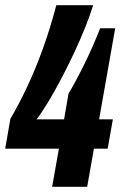

<svg xmlns="http://www.w3.org/2000/svg" viewBox="-29 -720 466 740"><path d="M172 0 198 -147H-9L11 -262Q44 -318 76 -386Q108 -454 136.5 -533Q165 -612 188 -700H330Q318 -661 299 -613.5Q280 -566 256 -515Q232 -464 206.5 -415.5Q181 -367 156.5 -326.5Q132 -286 112 -260H218L235 -359Q246 -377 262 -406.5Q278 -436 295.5 -471.5Q313 -507 329 -543.5Q345 -580 357 -611H415L353 -260H406L386 -147H333L307 0Z"/></svg>

Font: Archivo ExtraCondensed ExtraBold
Style: Italic
Weight: 800
Width: 2
Italic angle: -10°
Designer: Hector Gatti
Foundry: Omnibus-Type
Version: Version 2.001